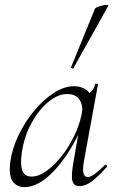

<svg xmlns="http://www.w3.org/2000/svg" viewBox="-20 -751 472 784"><path d="M80 13Q48 13 31.5 -11Q15 -35 22 -91Q30 -146 56.5 -200.5Q83 -255 120.5 -300Q158 -345 200.5 -372Q243 -399 282 -399Q300 -399 317 -392.5Q334 -386 346 -371Q358 -356 360 -332L322 -357Q333 -359 349 -373.5Q365 -388 368 -407Q370 -410 375.5 -409Q381 -408 380 -406L322 -89Q312 -28 338 -28Q350 -28 368 -41.5Q386 -55 408 -77Q411 -80 415 -76Q419 -72 416 -69Q383 -32 356.5 -11.5Q330 9 304 9Q281 9 275.5 -12.5Q270 -34 280 -89L304 -229L320 -246Q289 -172 248.5 -113Q208 -54 164.5 -20.5Q121 13 80 13ZM109 -30Q138 -30 169.5 -52.5Q201 -75 230.5 -112Q260 -149 282 -194Q304 -239 313 -283Q321 -318 305.5 -343Q290 -368 251 -367Q215 -366 176.5 -334Q138 -302 108.5 -248.5Q79 -195 69 -127Q62 -80 71 -55Q80 -30 109 -30ZM280 -473Q279 -470 273.5 -472Q268 -474 270 -476L368 -716Q370 -719 378.5 -722.5Q387 -726 398 -728.5Q409 -731 416.5 -731Q424 -731 422 -727Z"/></svg>

Font: Cormorant Infant Light
Style: Italic
Weight: 300
Italic angle: -10°
Designer: Christian Thalmann (Catharsis Fonts)
Foundry: Catharsis Fonts
Version: Version 4.001